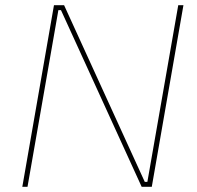

<svg xmlns="http://www.w3.org/2000/svg" viewBox="-20 -720 761 740"><path d="M66 0H86L205 -681H215L526 0H565L687 -700H667L548 -19H538L227 -700H188Z"/></svg>

Font: Fixel Display 20240404 Thin
Style: Italic
Weight: 100
Italic angle: -10°
Designer: AlfaBravo + MacPaw
Foundry: Kyrylo Tkachov, Marchela Mozhyna, Serhii Makarenko, Maria Weinstein, Zakhar Kryvoshyya
Version: Version 1.211;Glyphs 3.2 (3225)